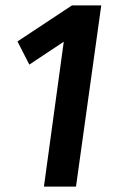

<svg xmlns="http://www.w3.org/2000/svg" viewBox="-20 -693 423 713"><path d="M356 -672.9 262.2 0H143.1L216.8 -538.1L88.9 -453.1L44.9 -539.1L247.1 -672.9Z"/></svg>

Font: Fira Sans Compressed Medium
Style: Italic
Weight: 500
Width: 3
Italic angle: -8°
Designer: Carrois Corporate & Edenspiekermann AG
Foundry: Carrois Corporate GbR & Edenspiekermann AG
Version: Version 4.203;PS 004.203;hotconv 1.0.88;makeotf.lib2.5.64775